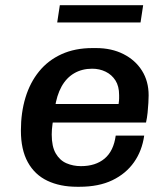

<svg xmlns="http://www.w3.org/2000/svg" viewBox="-20 -705 640 735"><path d="M275 10Q210 10 161.5 -13Q113 -36 86.5 -84Q60 -132 60 -205Q60 -274 77.5 -331.5Q95 -389 129.5 -431.5Q164 -474 215.5 -497.5Q267 -521 334 -521H348Q407 -521 452.5 -498Q498 -475 523.5 -434.5Q549 -394 549 -340Q549 -329 548 -311Q547 -293 545 -273.5Q543 -254 539 -236H131L188 -275Q184 -252 181 -230Q178 -208 178 -190Q178 -144 193.5 -117.5Q209 -91 234.5 -80Q260 -69 290 -69Q346 -69 380.5 -98Q415 -127 423 -186H532Q524 -128 493 -84Q462 -40 410 -15Q358 10 284 10ZM190 -291 141 -307H434Q436 -321 436 -328Q436 -335 436 -341Q436 -375 422 -397Q408 -419 384.5 -430.5Q361 -442 333 -442Q294 -442 264 -424.5Q234 -407 215.5 -373.5Q197 -340 190 -291ZM199 -619 209 -685H528L518 -619Z"/></svg>

Font: Chivo Mono Medium Medium
Style: Italic
Weight: 500
Italic angle: -8.05°
Monospace: yes
Version: Version 1.008